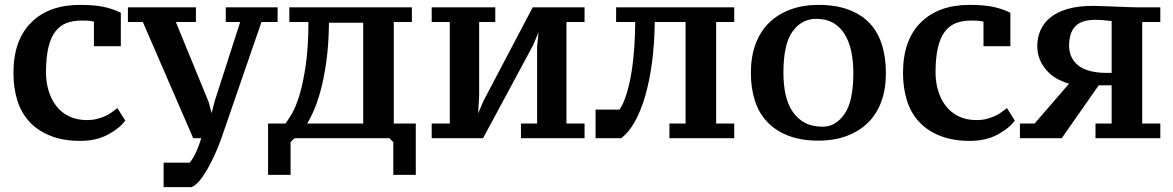

<svg xmlns="http://www.w3.org/2000/svg" viewBox="-20 -560 4797 785"><path d="M492 -67Q470 -36 422 -10Q374 16 308 16Q239 16 187 -4.5Q135 -25 101 -61.5Q67 -98 51 -149Q35 -200 35 -262Q35 -396 107.5 -468Q180 -540 307 -540Q363 -540 401 -532.5Q439 -525 474 -508V-371H364V-471Q355 -476 314 -476Q279 -476 252.5 -466Q226 -456 207 -432Q188 -408 178 -366.5Q168 -325 168 -264Q168 -224 179 -188Q190 -152 211 -125.5Q232 -99 263 -84Q294 -69 336 -69Q358 -69 375 -73.5Q392 -78 405.5 -83.5Q419 -89 429 -95.5Q439 -102 460 -118Z M564 -470H503V-530H781V-470H699L833 -143L852 -72H839L857 -144L962 -470H903V-530H1115V-470H1049L887 0Q873 41 856.5 76Q840 111 824.5 137.5Q809 164 793.5 181.5Q778 199 763 205H649V105H755Q759 101 764.5 93Q770 85 776 73.5Q782 62 789 44.5Q796 27 803 5H770Z M1184 5 1168 21V155H1076V-55H1147Q1156 -66 1173 -94.5Q1190 -123 1205 -173Q1220 -223 1230.5 -297Q1241 -371 1241 -470H1163V-530H1664V-470H1590V-55H1680V155H1588V21L1572 5ZM1325 -467Q1324 -377 1314 -307Q1304 -237 1290 -186.5Q1276 -136 1260.5 -102.5Q1245 -69 1236 -55H1465V-467Z M1745 -530H2005V-470H1939V-167L1933 -64H1921L1957 -148L2158 -530H2370V-470H2296V-55H2370V5H2110V-55H2176V-370L2186 -468H2199L2159 -374L1955 5H1745V-55H1819V-470H1745Z M2513 -112Q2528 -133 2541 -174Q2554 -215 2562 -265Q2570 -315 2573.5 -369.5Q2577 -424 2577 -470H2499V-530H2982V-470H2908V-55H2982V5H2717V-55H2783V-470H2657Q2656 -381 2645.5 -303Q2635 -225 2617 -164.5Q2599 -104 2575 -61.5Q2551 -19 2520 5H2415V-112Z M3050 -262Q3050 -328 3069 -379.5Q3088 -431 3124 -466.5Q3160 -502 3211.5 -521Q3263 -540 3326 -540Q3399 -540 3452 -519.5Q3505 -499 3538 -462.5Q3571 -426 3586.5 -375Q3602 -324 3602 -262Q3602 -196 3583.5 -145Q3565 -94 3529 -58.5Q3493 -23 3441.5 -4Q3390 15 3326 15Q3255 15 3202.5 -5.5Q3150 -26 3116 -62.5Q3082 -99 3066 -149.5Q3050 -200 3050 -262ZM3183 -262Q3183 -214 3192 -173Q3201 -132 3221 -103Q3241 -74 3271 -58Q3301 -42 3344 -42Q3396 -42 3432.5 -93.5Q3469 -145 3469 -262Q3469 -310 3460 -351.5Q3451 -393 3432 -422.5Q3413 -452 3385 -467.5Q3357 -483 3317 -483Q3258 -483 3220.5 -431.5Q3183 -380 3183 -262Z M4129 -67Q4107 -36 4059 -10Q4011 16 3945 16Q3876 16 3824 -4.5Q3772 -25 3738 -61.5Q3704 -98 3688 -149Q3672 -200 3672 -262Q3672 -396 3744.5 -468Q3817 -540 3944 -540Q4000 -540 4038 -532.5Q4076 -525 4111 -508V-371H4001V-471Q3992 -476 3951 -476Q3916 -476 3889.5 -466Q3863 -456 3844 -432Q3825 -408 3815 -366.5Q3805 -325 3805 -264Q3805 -224 3816 -188Q3827 -152 3848 -125.5Q3869 -99 3900 -84Q3931 -69 3973 -69Q3995 -69 4012 -73.5Q4029 -78 4042.5 -83.5Q4056 -89 4066 -95.5Q4076 -102 4097 -118Z M4221 -371Q4221 -406 4234 -436Q4247 -466 4274.5 -488.5Q4302 -511 4345.5 -523.5Q4389 -536 4449 -536Q4462 -536 4487 -535Q4512 -534 4539 -533Q4566 -532 4590.5 -531Q4615 -530 4630 -530H4724V-470H4650V-55H4724V5H4459V-55H4525V-211H4472L4321 5H4150V-55H4210L4351 -218Q4337 -221 4311.5 -233Q4286 -245 4266 -265Q4246 -285 4233.5 -311.5Q4221 -338 4221 -371ZM4525 -474Q4519 -475 4496.5 -477Q4474 -479 4461 -479Q4429 -479 4408.5 -472Q4388 -465 4375.5 -451.5Q4363 -438 4357 -418Q4351 -398 4351 -373Q4351 -323 4388.5 -292.5Q4426 -262 4506 -262H4525Z"/></svg>

Font: PT Serif Caption
Style: Semibold
Weight: 600
Designer: A.Korolkova, O.Umpeleva, V.Yefimov
Foundry: ParaType Ltd
Version: Version 1.00;May 2, 2020;FontCreator 12.0.0.2544 64-bit